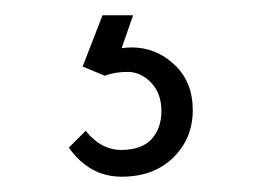

<svg xmlns="http://www.w3.org/2000/svg" viewBox="-20 -20 342 251"><path d="M92 151Q112 176 138.5 176Q165 176 178 162Q191 148 191 125Q191 102 177.5 88Q164 74 147 74Q130 74 117 79L88 67L114 0H154L139 43Q146 42 152 42Q184 42 208 64.5Q232 87 232 124Q232 161 206.5 186Q181 211 139 211Q97 211 70 173Z"/></svg>

Font: Julius Sans One
Style: Regular
Weight: 400
Designer: Luciano Vergara
Foundry: LatinoType
Version: Version 1.001